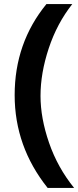

<svg xmlns="http://www.w3.org/2000/svg" viewBox="-20 -727 384 943"><path d="M344 196H214Q52 -7 52 -260Q52 -516 208 -707H335Q260 -612 219.5 -490Q179 -368 179 -256Q179 -147 221 -25.5Q263 96 344 196Z"/></svg>

Font: Hind Vadodara SemiBold
Style: Regular
Weight: 600
Designer: Hitesh Malaviya
Foundry: Indian Type Foundry
Version: Version 1.001;PS 1.0;hotconv 1.0.86;makeotf.lib2.5.63406; tt